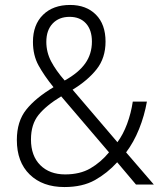

<svg xmlns="http://www.w3.org/2000/svg" viewBox="-20 -745 652 775"><path d="M263 -725Q328 -725 367 -686Q406 -647 406 -577Q406 -511 370 -465.5Q334 -420 273 -383L454 -171Q477 -202 493 -245Q509 -288 516 -335H573Q563 -278 541.5 -224.5Q520 -171 489 -130L601 0H529L453 -90Q413 -46 363 -18Q313 10 240 10Q152 10 100 -40.5Q48 -91 48 -180Q48 -255 86 -302.5Q124 -350 196 -393Q158 -440 135.5 -481Q113 -522 113 -576Q113 -645 153.5 -685Q194 -725 263 -725ZM261 -677Q218 -677 192.5 -650Q167 -623 167 -576Q167 -534 186.5 -497Q206 -460 241 -420Q297 -451 324 -489Q351 -527 351 -577Q351 -624 327 -650.5Q303 -677 261 -677ZM227 -356Q166 -319 135.5 -281Q105 -243 105 -182Q105 -116 142.5 -78.5Q180 -41 243 -41Q303 -41 345 -65.5Q387 -90 420 -130Z"/></svg>

Font: Noto Sans Thai Looped SemiCondensed Light
Style: Regular
Weight: 300
Width: 4
Designer: Sasikarn Vongin, Ben Mitchell
Foundry: The Fontpad Ltd
Version: Version 1.001; ttfautohint (v1.8.4.7-5d5b)